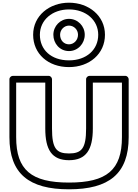

<svg xmlns="http://www.w3.org/2000/svg" viewBox="-20 -1358 1025 1425"><path d="M276 -1100C276 -1208.6 367.5 -1288 492 -1288C617.6 -1288 709 -1208.6 709 -1100C709 -989.7 622.3 -910 492 -910C358.9 -910 276 -989.3 276 -1100ZM226 -1100C226 -958.7 337.1 -860 492 -860C643.7 -860 759 -958.3 759 -1100C759 -1241.4 638.4 -1338 492 -1338C346.5 -1338 226 -1241.4 226 -1100ZM376 -1100C376 -1036.3 422.7 -979 492 -979C559 -979 609 -1035.4 609 -1100C609 -1164.5 557.1 -1218 492 -1218C427.7 -1218 376 -1164.4 376 -1100ZM426 -1100C426 -1137.6 456.3 -1168 492 -1168C528.9 -1168 559 -1137.5 559 -1100C559 -1060.6 529 -1029 492 -1029C453.3 -1029 426 -1059.7 426 -1100ZM316 -745V-404C316 -247.5 364.2 -169 492 -169C619.6 -169 669 -247.3 669 -404V-745H885V-340C885 -96.2 771.9 -3 492 -3C212.2 -3 100 -96.1 100 -340V-745ZM366 -770C366 -780.7 356.1 -795 341 -795H75C64.3 -795 50 -785.1 50 -770V-340C50 -67.9 195.8 47 492 47C788.1 47 935 -67.8 935 -340V-770C935 -780.7 925.1 -795 910 -795H644C633.3 -795 619 -785.1 619 -770V-404C619 -256.7 586.4 -219 492 -219C397.8 -219 366 -256.5 366 -404Z"/></svg>

Font: Poland Can Into
Style: BigWritingsOLn
Weight: 700
Foundry: Cannot Into Space Fonts
Version: Version 0.92